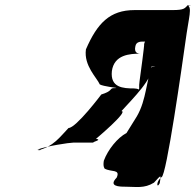

<svg xmlns="http://www.w3.org/2000/svg" viewBox="-20 -743 777 762"><path d="M716 -578C730 -681 744 -713 723 -723C723 -723 754 -721 724 -721C713 -711 713 -703 665 -703H514C416 -703 366 -651 321 -547C312 -482 365 -434 376 -408C390 -400 447 -394 429 -396C429 -396 458 -393 428 -393C416 -391 425 -381 382 -368C382 -368 282 -235 252 -235C218 -200 193 -161 129 -146C129 -146 158 -149 128 -149C162 -163 256 -177 271 -177H350C349 -181 387 -188 361 -192C361 -192 492 -302 462 -302C509 -354 590 -433 581 -479C581 -479 613 -477 583 -477C561 -431 562 -347 523 -281L482 -215C447 -197 408 -149 392 -105C390 -92 390 -82 395 -74C421 -59 459 -73 443 -38C409 -3 453 -2 478 -2C520 -2 552 6 591 -18C622 -52 619 -50 614 -16C602 8 598 -22 621 -40C640 -40 704 -493 716 -578ZM534 -422C530 -397 535 -388 530 -388C528 -390 519 -392 513 -392C468 -392 417 -395 424 -461C433 -526 495 -530 537 -530C526 -530 512 -534 517 -558C520 -580 541 -578 556 -578C554 -576 553 -572 552 -568C554 -568 537 -444 534 -422Z"/></svg>

Font: Hussar Przerywany
Style: Obl
Weight: 400
Foundry: Cannot Into Space Fonts
Version: Version 0.982